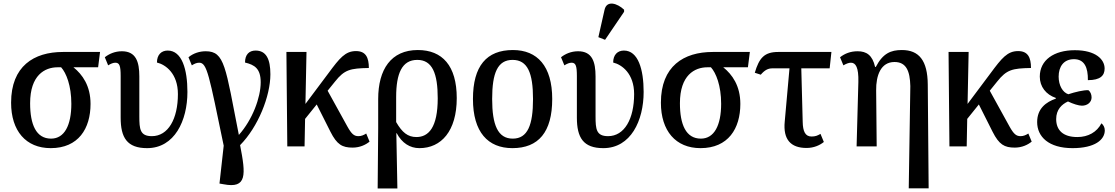

<svg xmlns="http://www.w3.org/2000/svg" viewBox="-20 -831 6328 1090"><path d="M268 10C425 10 494 -101 494 -241C494 -344 448 -408 397 -449H537L548 -536H337C172 -536 43 -455 43 -248C43 -88 127 10 268 10ZM270 -44C185 -44 151 -124 151 -245C151 -404 234 -449 307 -449H327C356 -417 385 -345 385 -242C385 -120 346 -44 270 -44Z M815 10C971 10 1044 -146 1044 -309C1044 -437 1013 -544 932 -544C896 -544 871 -520 871 -476C921 -464 990 -413 990 -297C990 -156 935 -58 842 -58C775 -58 771 -98 771 -170V-397C771 -480 752 -540 672 -540C632 -540 599 -525 575 -506L594 -460C610 -470 623 -475 635 -475C659 -475 665 -456 665 -399V-163C665 -50 701 10 815 10Z M1249 215C1383 241 1376 162 1343 -7C1445 -110 1515 -285 1515 -409C1515 -496 1491 -544 1431 -544C1395 -544 1371 -522 1371 -476C1425 -463 1460 -442 1460 -364C1460 -277 1413 -151 1336 -65C1260 -452 1256 -540 1148 -540C1113 -540 1078 -529 1050 -506L1069 -460C1085 -470 1097 -475 1111 -475C1156 -475 1167 -403 1250 -4L1226 211Z M1611 0H1709L1712 -156L1778 -238L1856 -83C1893 -10 1923 7 1982 7C2023 7 2056 -9 2078 -27L2059 -73C2045 -64 2031 -58 2015 -58C1990 -58 1976 -70 1952 -113L1840 -316L1882 -368C1936 -436 1968 -443 2074 -445C2074 -504 2057 -541 2001 -541C1940 -541 1908 -501 1845 -416L1714 -241L1720 -536H1606Z M2124 239H2236L2230 -75H2232C2262 -19 2307 10 2361 10C2485 10 2573 -87 2573 -274C2573 -458 2491 -547 2352 -547C2200 -547 2127 -437 2127 -269V-102ZM2344 -53C2295 -53 2263 -79 2229 -138V-280C2229 -414 2262 -491 2349 -491C2435 -491 2465 -413 2465 -273C2465 -107 2413 -53 2344 -53Z M2889 10C3037 10 3115 -81 3115 -269C3115 -456 3030 -547 2892 -547C2742 -547 2665 -456 2665 -269C2665 -81 2750 10 2889 10ZM2891 -44C2806 -44 2774 -122 2774 -269C2774 -417 2805 -491 2890 -491C2975 -491 3006 -417 3006 -269C3006 -122 2976 -44 2891 -44Z M3415 -605 3523 -764V-776C3484 -813 3424 -831 3412 -775L3377 -620ZM3405 10C3561 10 3634 -146 3634 -309C3634 -437 3603 -544 3522 -544C3486 -544 3461 -520 3461 -476C3511 -464 3580 -413 3580 -297C3580 -156 3525 -58 3432 -58C3365 -58 3361 -98 3361 -170V-397C3361 -480 3342 -540 3262 -540C3222 -540 3189 -525 3165 -506L3184 -460C3200 -470 3213 -475 3225 -475C3249 -475 3255 -456 3255 -399V-163C3255 -50 3291 10 3405 10Z M3957 10C4114 10 4183 -101 4183 -241C4183 -344 4137 -408 4086 -449H4226L4237 -536H4026C3861 -536 3732 -455 3732 -248C3732 -88 3816 10 3957 10ZM3959 -44C3874 -44 3840 -124 3840 -245C3840 -404 3923 -449 3996 -449H4016C4045 -417 4074 -345 4074 -242C4074 -120 4035 -44 3959 -44Z M4559 9C4601 9 4635 -7 4657 -25L4638 -71C4621 -61 4609 -56 4587 -56C4551 -56 4538 -86 4537 -139L4529 -443H4690L4700 -536H4398C4319 -536 4290 -502 4265 -418L4299 -407C4322 -434 4341 -443 4365 -443H4462L4435 -141C4425 -39 4469 9 4559 9Z M5139 238H5252L5247 -351C5246 -488 5197 -547 5100 -547C5037 -547 4992 -528 4952 -451H4948C4933 -518 4899 -540 4849 -540C4808 -540 4776 -527 4749 -506L4768 -460C4785 -470 4799 -475 4811 -475C4838 -475 4855 -448 4853 -366L4843 0H4957L4954 -318C4953 -402 4980 -479 5058 -479C5125 -479 5146 -428 5148 -342Z M5370 0H5468L5471 -156L5537 -238L5615 -83C5652 -10 5682 7 5741 7C5782 7 5815 -9 5837 -27L5818 -73C5804 -64 5790 -58 5774 -58C5749 -58 5735 -70 5711 -113L5599 -316L5641 -368C5695 -436 5727 -443 5833 -445C5833 -504 5816 -541 5760 -541C5699 -541 5667 -501 5604 -416L5473 -241L5479 -536H5365Z M6069 10C6196 10 6252 -38 6252 -91C6252 -109 6243 -123 6233 -131C6207 -81 6158 -53 6096 -53C6015 -53 5976 -92 5976 -155C5976 -209 6008 -239 6043 -255C6072 -241 6104 -231 6122 -231C6154 -231 6177 -251 6177 -278C6177 -295 6170 -311 6159 -319C6131 -320 6085 -309 6045 -296C6013 -306 5990 -346 5990 -396C5990 -452 6018 -495 6077 -495C6137 -495 6157 -447 6156 -376C6227 -376 6251 -402 6251 -442C6251 -494 6200 -546 6082 -546C5963 -546 5883 -490 5883 -396C5883 -339 5918 -294 5974 -275V-271C5919 -252 5868 -215 5868 -138C5868 -55 5933 10 6069 10Z"/></svg>

Font: Noto Serif SemiCondensed Medium
Style: Regular
Weight: 500
Width: 4
Designer: Monotype Design Team
Foundry: Monotype Imaging Inc.
Version: Version 2.014